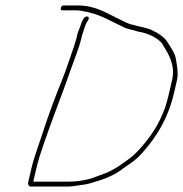

<svg xmlns="http://www.w3.org/2000/svg" viewBox="-20 -692 671 704"><path d="M301.2 -631C287.9 -636.1 278.6 -609.1 274.6 -596C268.9 -581.7 262.6 -567.6 260.7 -553C259.6 -548.3 256.6 -538.3 251.7 -523C236 -479.4 223.8 -438.3 206.3 -395.5C181.4 -334.5 156.7 -267.8 135.9 -203C122.1 -160.3 105.2 -117.9 94.6 -72L83.5 -24C81.5 -15 86.1 -6.6 95.8 -8H229.8C247.6 -8 268.9 -13.1 286.5 -15C307.8 -17.1 326.2 -25.8 343.9 -30C375.1 -39.6 408.2 -55.4 432.3 -75C438.6 -79 447.3 -85 458.5 -93C481.5 -109.6 491 -118.9 508.7 -139.5C557.6 -196.4 597 -260 618.5 -353L629.1 -399C634.9 -424.1 627.7 -460.2 624.2 -479.5C620.9 -497.8 605.2 -519.3 596.3 -534C585.9 -553.9 558.6 -572 535.9 -582C515.1 -591.2 489.9 -594.2 467.8 -601C451.3 -603.4 432.9 -614.5 419.8 -620.5C375.6 -640.6 333.3 -672 265.1 -672H214.1C208.1 -672 204.5 -669 203.1 -663C201.7 -657 204 -654 210 -654H260C266 -654 271.9 -653.5 277.6 -652.5C311.7 -646.6 340 -637.9 365.4 -625.5L394.2 -611.5C406.2 -605.7 414.2 -601 428.4 -595C446.2 -584 465.8 -583.7 487 -576C523.4 -570.6 567.9 -550.2 579.7 -523C597.8 -494.2 623.5 -452.8 611.1 -399L600.5 -353C596.2 -334.3 591.4 -316.3 586 -299L576.5 -275C561.3 -238.1 539.5 -202.7 516.2 -174C494.1 -146.9 477.8 -127.1 449.7 -107L424.5 -89C414 -81.5 403.2 -74.7 391.9 -69C370.8 -56.1 347.1 -50.5 323.5 -41C298.9 -31.4 262.4 -26 234 -26H102L112.6 -72C119.6 -102.1 129.1 -131.7 139.2 -161C171.1 -254.3 207.7 -345.5 239.3 -436.5C251.7 -472.4 270.1 -516 278.9 -554C279.5 -559.3 281.1 -565 283.8 -571C288 -584 292.8 -602.2 299.3 -612C303.9 -619 310.1 -627.6 301.2 -631Z"/></svg>

Font: HoneyBee
Style: BLnIt
Weight: 100
Foundry: Cannot Into Space Fonts
Version: Version 0.89